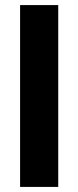

<svg xmlns="http://www.w3.org/2000/svg" viewBox="-20 -735 308 755"><path d="M59 0V-715H209V0Z"/></svg>

Font: DM Sans 28pt Black
Style: Regular
Weight: 900
Version: Version 4.004;gftools[0.9.30]